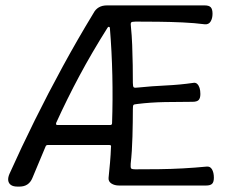

<svg xmlns="http://www.w3.org/2000/svg" viewBox="-20 -687 842 711"><path d="M45 4Q29 4 20.5 -2Q12 -8 10.5 -18.5Q9 -29 15 -43Q59 -141 108.5 -241Q158 -341 212.5 -441Q267 -541 326 -638Q341 -667 376 -667H738Q754 -667 760.5 -660Q767 -653 767 -636Q767 -619 760 -607.5Q753 -596 739 -597Q700 -602 655.5 -604Q611 -606 566.5 -606.5Q522 -607 482 -607Q468 -607 465.5 -603.5Q463 -600 465 -586Q468 -558 469.5 -520.5Q471 -483 471.5 -446Q472 -409 472 -380Q472 -366 475.5 -363.5Q479 -361 493 -363Q541 -368 594 -370.5Q647 -373 695 -380Q704 -382 710 -376.5Q716 -371 719 -361.5Q722 -352 722 -339Q722 -323 715.5 -316.5Q709 -310 693 -310Q645 -310 591 -309Q537 -308 489 -302Q476 -301 474 -298Q472 -295 472 -282Q472 -238 470.5 -181.5Q469 -125 464 -81Q463 -67 465.5 -63.5Q468 -60 482 -60Q524 -60 568.5 -60.5Q613 -61 658 -63.5Q703 -66 744 -70Q758 -72 765 -60Q772 -48 772 -29Q772 -13 765.5 -6.5Q759 0 743 0H421Q404 0 392.5 -7.5Q381 -15 382 -28Q385 -57 387.5 -85.5Q390 -114 391 -143Q393 -150 385 -150H157Q151 -150 149 -145Q137 -116 124.5 -86.5Q112 -57 100 -28Q87 4 52 4ZM193 -224H388Q395 -224 395 -231Q398 -319 396 -408Q394 -497 387 -582Q387 -587 383.5 -587.5Q380 -588 378 -584Q320 -492 274 -406Q228 -320 188 -232Q187 -228 188 -226Q189 -224 193 -224Z"/></svg>

Font: Winky Sans Light
Style: Regular
Weight: 300
Designer: Simon Atzbach
Foundry: typofactur
Version: Version 1.205